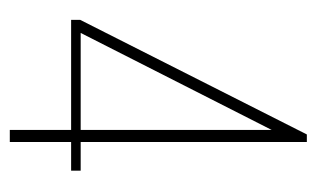

<svg xmlns="http://www.w3.org/2000/svg" viewBox="-144 -486 631 382"><g transform="rotate(90 171.0 -295.5)"><path d="M239 0V-122H20V-140L248 -591H263V-141H320V-122H263V0ZM46 -141H239V-521Z"/></g></svg>

Font: Alumni Sans Thin Thin
Style: Regular
Weight: 250
Version: Version 1.018